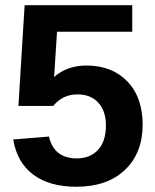

<svg xmlns="http://www.w3.org/2000/svg" viewBox="-20 -708 596 738"><path d="M528.3 -229Q528.3 -119.6 460.2 -54.9Q392.1 9.8 273.4 9.8Q169.9 9.8 107.7 -36.9Q45.4 -83.5 30.8 -171.9L168 -183.1Q178.7 -139.2 206.1 -119.1Q233.4 -99.1 274.9 -99.1Q326.2 -99.1 356.7 -131.8Q387.2 -164.6 387.2 -226.1Q387.2 -280.3 358.4 -312.7Q329.6 -345.2 277.8 -345.2Q220.7 -345.2 184.6 -300.8H50.8L74.7 -688H488.3V-585.9H199.2L188 -412.1Q237.8 -456.1 312.5 -456.1Q410.6 -456.1 469.5 -395Q528.3 -334 528.3 -229Z"/></svg>

Font: Arial
Style: Bold
Weight: 700
Designer: Steve Matteson
Foundry: Ascender Corporation
Version: Version 2.00.3